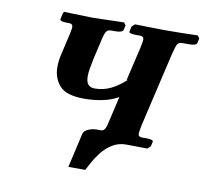

<svg xmlns="http://www.w3.org/2000/svg" viewBox="-66 -506 747 695"><g transform="rotate(10 307.0 -159.0)"><path d="M463 -79Q461 -68 459.5 -60Q458 -52 458 -47Q458 -35 472 -35H488Q515 -35 513 -26L509 -9L498 1L422 0H420Q392 0 369.5 14Q347 28 331 48.5Q315 69 305 88Q295 107 290 116H228L257 -11Q260 -22 275 -28.5Q290 -35 306 -35H322Q331 -35 336 -44.5Q341 -54 346 -79L366 -165Q337 -149 305 -143Q273 -137 241 -137Q175 -137 150.5 -165Q126 -193 126 -233Q126 -260 134 -290L149 -355Q151 -366 152.5 -373Q154 -380 154 -385Q154 -397 140 -397H132Q106 -397 107 -406L112 -428L115 -434L221 -431Q246 -432 278.5 -432.5Q311 -433 336 -434L343 -424L339 -407Q336 -397 309 -397H294Q283 -397 277.5 -389.5Q272 -382 267 -360L250 -286Q246 -267 243 -250Q240 -233 240 -219Q240 -180 272 -180Q304 -180 331.5 -193.5Q359 -207 387 -233L381 -230L410 -354Q412 -365 413.5 -372.5Q415 -380 415 -385Q415 -397 401 -397H386Q358 -397 361 -406L365 -424L376 -434L480 -432Q509 -432 544 -432.5Q579 -433 607 -434L614 -424L610 -407Q608 -397 581 -397H555Q544 -397 539 -389.5Q534 -382 527 -354Z"/></g></svg>

Font: Libertinus Serif SemiBold
Style: Italic
Weight: 600
Italic angle: -11.5°
Designer: Philipp H. Poll, Khaled Hosny
Foundry: Caleb Maclennan
Version: Version 7.051;RELEASE